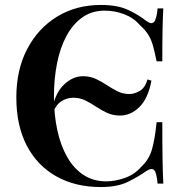

<svg xmlns="http://www.w3.org/2000/svg" viewBox="-20 -742 742 776"><path d="M388 -722Q454 -722 496.5 -702.5Q539 -683 572 -657Q592 -642 602.5 -653.5Q613 -665 617 -708H640Q638 -673 637 -624Q636 -575 636 -494H613Q605 -533 598 -558Q591 -583 579 -602Q567 -621 546 -640Q520 -670 482 -684.5Q444 -699 403 -699Q351 -699 312.5 -671.5Q274 -644 248.5 -596.5Q223 -549 210.5 -486Q198 -423 198 -352Q198 -279 211.5 -216.5Q225 -154 251.5 -107.5Q278 -61 317.5 -35Q357 -9 409 -9Q446 -9 485 -23Q524 -37 549 -66Q582 -96 594 -137.5Q606 -179 613 -248H636Q636 -154 637 -96.5Q638 -39 640 0H617Q613 -43 603.5 -54Q594 -65 572 -51Q535 -25 493.5 -5.5Q452 14 387 14Q285 14 208 -29Q131 -72 88.5 -153Q46 -234 46 -348Q46 -460 90 -544Q134 -628 211 -675Q288 -722 388 -722ZM315 -434Q344 -434 367.5 -423Q391 -412 412 -398Q433 -384 455 -373Q477 -362 503 -362Q524 -362 545.5 -375Q567 -388 576 -421L592 -416Q579 -345 544 -310Q509 -275 465 -275Q436 -275 412.5 -286Q389 -297 368 -311Q347 -325 325 -336Q303 -347 276 -347Q252 -347 230 -334Q208 -321 195 -289L189 -294Q202 -365 238 -399.5Q274 -434 315 -434Z"/></svg>

Font: Playfair Display SemiBold
Style: Regular
Weight: 600
Designer: Claus Eggers Sørensen
Foundry: Claus Eggers Sørensen
Version: Version 1.203